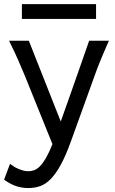

<svg xmlns="http://www.w3.org/2000/svg" viewBox="-30 -699 567 948"><path d="M319.8 0Q294.4 70.3 270 114.7Q245.6 159.2 220.5 184.8Q195.3 210.4 168.2 220Q141.1 229.5 109.9 229.5Q76.2 229.5 46.6 218.8Q17.1 208 -9.8 188L19.5 109.9Q27.3 116.2 37.8 122.8Q48.3 129.4 60.3 134.5Q72.3 139.6 85 143.1Q97.7 146.5 109.9 146.5Q124.5 146.5 138.7 141.4Q152.8 136.2 167.2 121.8Q181.6 107.4 196.8 81.3Q211.9 55.2 229 12.7L92.8 -324.7Q79.1 -357.9 61 -399.4Q43 -440.9 14.6 -498H112.3L270 -99.1Q279.3 -125.5 290.3 -156.5Q301.3 -187.5 313 -220.5Q324.7 -253.4 336.4 -286.9Q348.1 -320.3 358.9 -351.1Q384.3 -423.3 410.2 -498H507.8Q495.1 -469.7 484.9 -445.6Q474.6 -421.4 465.8 -400.1Q457 -378.9 450 -360.4Q442.9 -341.8 437 -324.7ZM78.1 -678.7H444.3V-605.5H78.1Z"/></svg>

Font: Andika
Style: Regular
Weight: 400
Designer: Victor Gaultney, Annie Olsen, Julie Remington, Don Collingsworth, Eric Hays
Foundry: SIL International
Version: Version 1.001